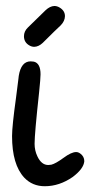

<svg xmlns="http://www.w3.org/2000/svg" viewBox="-20 -628 303 645"><path d="M116.2 -378.4Q116.2 -364.3 111.3 -317.4Q96.2 -178.7 96.2 -145Q96.2 -122.6 105.5 -103Q119.1 -73.7 142.1 -73.7Q147 -73.7 152.3 -74.7Q166.5 -78.1 193.4 -97.7Q219.7 -117.2 235.8 -117.2Q242.7 -117.2 249.5 -112.3Q263.2 -102.5 263.2 -86.4Q261.2 -61.5 224.6 -33.7Q179.7 -2.4 130.4 -2.4Q88.9 -2.4 61.5 -31.2Q20.5 -75.2 20.5 -170.9Q20.5 -203.6 33.7 -298.8Q39.6 -343.3 42 -364.3Q42.5 -368.7 43 -373Q50.8 -421.9 83 -421.9Q88.4 -421.9 93.8 -420.9Q116.2 -415.5 116.2 -378.4ZM184.1 -543Q168.5 -528.8 123.5 -483.9Q109.9 -471.2 95.2 -470.7Q86.9 -470.7 79.1 -475.1Q60.5 -485.4 60.5 -506.3Q60.5 -522.9 73.7 -535.6L133.3 -593.8Q147.9 -607.4 162.6 -607.9Q171.4 -607.9 179.7 -603Q198.2 -592.3 198.2 -573.7Q197.8 -557.1 184.1 -543Z"/></svg>

Font: Vibur
Style: Medium
Weight: 400
Version: Version 1.004